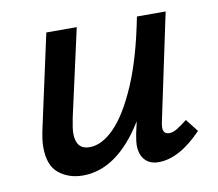

<svg xmlns="http://www.w3.org/2000/svg" viewBox="-56 -483 628 553"><g transform="rotate(-10 258.0 -206.0)"><path d="M493 -63Q427 6 366 6Q341 6 326.5 -9.5Q312 -25 312 -54Q312 -63 316 -85L324 -121Q246 6 145 6Q104 6 75 -17Q46 -40 46 -94Q46 -117 54 -152L112 -418H201L144 -162Q138 -132 138 -118Q138 -71 178 -71Q214 -71 250.5 -108Q287 -145 320.5 -222.5Q354 -300 377 -418H461L396 -111Q393 -99 393 -90Q393 -71 411 -71Q421 -71 433 -78Q445 -85 464 -100Z"/></g></svg>

Font: Ysabeau Semibold
Style: Italic
Weight: 600
Italic angle: -12°
Designer: Christian Thalmann (Catharsis Fonts)
Version: Version 0.003